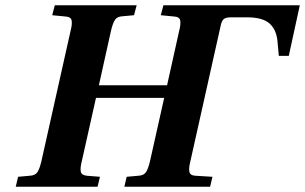

<svg xmlns="http://www.w3.org/2000/svg" viewBox="-20 -712 1163 732"><path d="M40 0 49 -38 94 -42Q114 -43 122.5 -55.5Q131 -68 138 -98L249 -594Q256 -621 253 -634.5Q250 -648 230 -649L179 -654L189 -692H501L491 -654L447 -650Q427 -649 418.5 -636.5Q410 -624 403 -594L357 -387H617L663 -594Q670 -621 667 -634.5Q664 -648 644 -649L593 -654L603 -692H1123L1081 -499H1043L1038 -554Q1034 -599 1007.5 -622.5Q981 -646 921 -646H861Q842 -646 834 -640Q826 -634 822 -617L706 -98Q699 -71 702 -57Q705 -43 725 -42L790 -38L781 0H454L463 -38L508 -42Q528 -43 536.5 -55.5Q545 -68 552 -98L606 -339H346L292 -98Q285 -71 288 -57.5Q291 -44 311 -42L361 -38L352 0Z"/></svg>

Font: Heuristica
Style: Bold Italic
Weight: 700
Italic angle: -13°
Version: Version 1.0.2